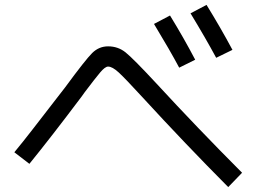

<svg xmlns="http://www.w3.org/2000/svg" viewBox="-20 -805 1040 778"><path d="M604 -708 668.9 -742.2Q724.1 -652.3 771 -563L706.1 -530.8Q669.9 -599.1 604 -708ZM752 -751 816.9 -785.2Q873 -694.3 921.9 -603L856 -570.8Q814 -648.9 752 -751ZM99.1 -141.1 38.1 -188Q71.3 -228 113.5 -282.5Q155.8 -336.9 195.8 -388.9Q235.8 -440.9 244.1 -451.2Q326.2 -563 353.5 -590.1Q380.9 -617.2 418 -617.2Q458 -617.2 488.5 -593Q519 -568.8 612.8 -467.8Q779.8 -286.6 960.9 -105L904.8 -46.9Q731 -221.7 556.2 -412.1Q486.3 -488.3 460.7 -511.7Q435.1 -535.2 418 -535.2Q405.8 -535.2 385.5 -511Q365.2 -486.8 323.2 -431.2Q315.4 -419.9 311 -414.1Q186 -248 99.1 -141.1Z"/></svg>

Font: WebKoruri
Style: Regular
Weight: 400
Foundry: lindwurm / mohemohe
Version: Version 1.00